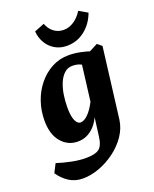

<svg xmlns="http://www.w3.org/2000/svg" viewBox="-168 -713 792 990"><g transform="rotate(-20 227.5 -217.5)"><path d="M114 193Q71 193 38.5 172Q6 151 -17 117L7 70Q44 82 86 90.5Q128 99 162 99Q215 99 236.5 82.5Q258 66 264 17L280 -106L281 -139L311 -380L417 -435L441 -415L393 -29Q387 17 359.5 57.5Q332 98 291 128.5Q250 159 203.5 176Q157 193 114 193ZM154 5Q100 5 64 -37Q28 -79 28 -155Q28 -209 45 -258.5Q62 -308 93.5 -346.5Q125 -385 167 -407.5Q209 -430 260 -430Q292 -430 323 -423.5Q354 -417 377 -409L341 -340Q322 -354 303.5 -363Q285 -372 259 -372Q234 -372 215.5 -355.5Q197 -339 185 -311Q173 -283 167.5 -248.5Q162 -214 162 -178Q162 -132 172.5 -107.5Q183 -83 201 -83Q220 -83 242 -104.5Q264 -126 286 -169L301 -162Q286 -80 247 -37.5Q208 5 154 5ZM270 -478Q234 -478 205.5 -494.5Q177 -511 160 -539.5Q143 -568 140 -604L195 -626Q206 -596 229 -578.5Q252 -561 283 -561Q312 -561 339 -579Q366 -597 385 -628L432 -601Q412 -546 369 -512Q326 -478 270 -478Z"/></g></svg>

Font: Yrsa
Style: Italic
Weight: 400
Italic angle: -7.10001°
Designer: Anna Giedrys (Yrsa+Rasa design), David Brezina (Yrsa art-direction, Rasa art-direction, design)
Foundry: Rosetta Type Foundry
Version: Version 2.004